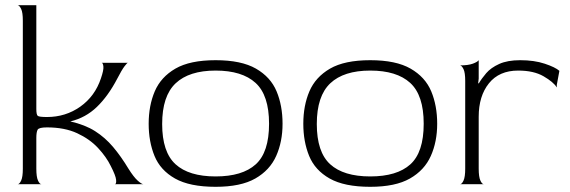

<svg xmlns="http://www.w3.org/2000/svg" viewBox="-20 -710 2196 740"><path d="M48 0Q55 0 61.5 -14Q68 -28 68 -60V-630Q68 -662 61.5 -675.5Q55 -689 48 -690H120V-290Q120 -268 125.5 -263.5Q131 -259 161 -259Q233 -259 289.5 -299Q346 -339 369 -408Q380 -440 378.5 -453.5Q377 -467 372 -468H473Q470 -468 459.5 -454Q449 -440 432 -407Q397 -340 353.5 -298Q310 -256 251 -242Q308 -229 346.5 -204.5Q385 -180 415.5 -144Q446 -108 475 -60Q495 -28 510.5 -14Q526 0 533 0H423Q429 -1 427.5 -17Q426 -33 407 -70Q390 -105 358 -139.5Q326 -174 277.5 -196.5Q229 -219 161 -219Q130 -219 125 -210Q120 -201 120 -178V-60Q120 -28 126.5 -14Q133 0 140 0Z M811 10Q711 10 654.5 -22Q598 -54 575.5 -109Q553 -164 553 -233Q553 -303 576.5 -358Q600 -413 656 -445.5Q712 -478 811 -478Q910 -478 966.5 -445.5Q1023 -413 1046 -358Q1069 -303 1069 -233Q1069 -164 1044.5 -109Q1020 -54 964 -22Q908 10 811 10ZM811 -30Q914 -30 965.5 -76.5Q1017 -123 1017 -233Q1017 -343 965 -390.5Q913 -438 811 -438Q709 -438 657 -389Q605 -340 605 -232Q605 -124 656.5 -77Q708 -30 811 -30Z M1407 10Q1307 10 1250.5 -22Q1194 -54 1171.5 -109Q1149 -164 1149 -233Q1149 -303 1172.5 -358Q1196 -413 1252 -445.5Q1308 -478 1407 -478Q1506 -478 1562.5 -445.5Q1619 -413 1642 -358Q1665 -303 1665 -233Q1665 -164 1640.5 -109Q1616 -54 1560 -22Q1504 10 1407 10ZM1407 -30Q1510 -30 1561.5 -76.5Q1613 -123 1613 -233Q1613 -343 1561 -390.5Q1509 -438 1407 -438Q1305 -438 1253 -389Q1201 -340 1201 -232Q1201 -124 1252.5 -77Q1304 -30 1407 -30Z M1753 0Q1760 0 1766.5 -14Q1773 -28 1773 -60V-398Q1773 -430 1766.5 -443.5Q1760 -457 1753 -458Q1784 -458 1802 -464.5Q1820 -471 1825 -478V-407L1823 -390L1825 -388Q1836 -407 1854 -428Q1872 -449 1904 -463.5Q1936 -478 1985 -478Q2039 -478 2079.5 -464.5Q2120 -451 2136 -437L2126 -383V-373Q2113 -394 2075 -416Q2037 -438 1977 -438Q1904 -438 1864.5 -389Q1825 -340 1825 -260V-60Q1825 -28 1831.5 -14Q1838 0 1845 0Z"/></svg>

Font: Red Rose Light
Style: Regular
Weight: 300
Designer: Jaikishan Patel
Version: Version 1.001; ttfautohint (v1.8.3)